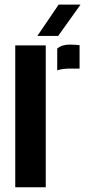

<svg xmlns="http://www.w3.org/2000/svg" viewBox="-20 -792 375 812"><path d="M222 -494.5V-586.5Q241 -603.5 276 -603.5Q288 -603.5 299.2 -602.5Q310.5 -601.5 316.5 -601V-502H278Q243.5 -502 222 -494.5ZM44.5 0V-600H173.5V0ZM138 -640 228 -772.5H320.5L226 -640Z"/></svg>

Font: Big Shoulders Stencil Display ExtraBold
Style: Regular
Weight: 800
Designer: Patric King
Foundry: XO Type Co
Version: Version 1.000